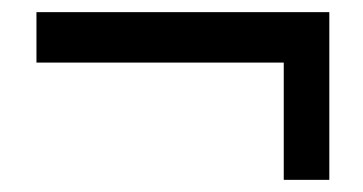

<svg xmlns="http://www.w3.org/2000/svg" viewBox="-20 -427 598 316"><path d="M447 -131V-324H40V-407H522V-131Z"/></svg>

Font: Alumni Sans
Style: Bold
Weight: 700
Designer: Robert E. Leuschke
Foundry: Robert E. Leuschke
Version: Version 1.018